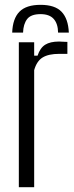

<svg xmlns="http://www.w3.org/2000/svg" viewBox="-20 -775 305 795"><path d="M148 -755Q207.5 -755 235 -726.2Q262.5 -697.5 265 -640H220.5Q220 -677 202.2 -696.8Q184.5 -716.5 148 -716.5Q108 -716.5 92.2 -695.8Q76.5 -675 75.5 -640H30.5Q32.5 -698 60.5 -726.5Q88.5 -755 148 -755ZM58 0V-600H121.5V-544.5H135.5Q146 -576.5 167 -589.8Q188 -603 224.5 -603Q232.5 -603 241.5 -602.2Q250.5 -601.5 259 -601.5V-552H225Q181 -552 156.5 -537Q132 -522 121.5 -484.5V0Z"/></svg>

Font: Big Shoulders Text Thin Light
Style: Regular
Weight: 300
Version: Version 2.002